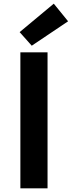

<svg xmlns="http://www.w3.org/2000/svg" viewBox="-20 -1026 391 1046"><path d="M91 0V-741H239V0ZM153 -777 87 -851 273 -1006 351 -910Z"/></svg>

Font: Swei Fan Sans CJK TC
Style: Bold
Weight: 700
Version: Version 2.130